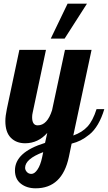

<svg xmlns="http://www.w3.org/2000/svg" viewBox="-20 -770 585 1040"><path d="M332 -500H476L377 -36Q425 -53 454 -84.5Q483 -116 503 -179H545Q531 -132 510.5 -97Q490 -62 464.5 -41.5Q439 -21 417 -10Q395 1 368 8L353 80Q317 250 173 250Q125 250 93 225Q61 200 61 153Q61 54 224 4L236 -50Q186 6 116 6Q68 6 38.5 -24Q9 -54 9 -114Q9 -141 17 -179L85 -500H229L157 -160Q154 -148 154 -135Q154 -91 184 -91Q236 -91 262 -173ZM255 -561 346 -750H451L330 -561ZM116 139Q116 151 125.5 161.5Q135 172 150 172Q167 172 183 148.5Q199 125 208 83L214 54Q116 91 116 139Z"/></svg>

Font: Lobster Two
Style: Bold Italic
Weight: 700
Designer: Pablo Impallari
Foundry: Pablo Impallari. www.impallari.com
Version: Version 2.000